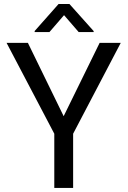

<svg xmlns="http://www.w3.org/2000/svg" viewBox="-20 -921 626 941"><path d="M439 -768.6V-763.7H365.7L293.9 -846.7L222.2 -763.7H149.9V-769L267.1 -901.4H320.3ZM292 -351.6 468.3 -710.9H571.8L338.4 -265.6V0H246.1V-265.6L12.2 -710.9H116.7Z"/></svg>

Font: Robert Sans Medium
Style: Regular
Weight: 500
Designer: Christian Robertson (extended by Adam Twardoch)
Foundry: Google
Version: Version 12.135;April 2, 2019;FontCreator 11.5.0.2425 64-bit;